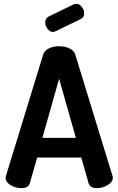

<svg xmlns="http://www.w3.org/2000/svg" viewBox="-20 -977 615 997"><path d="M9 -54Q9 -56 11 -64L204 -693Q210 -714 233.5 -725.5Q257 -737 287 -737Q317 -737 341 -725.5Q365 -714 371 -693L564 -64Q566 -56 566 -54Q566 -32 539 -16Q512 0 484 0Q447 0 440 -26L402 -159H173L135 -26Q128 0 91 0Q62 0 35.5 -15.5Q9 -31 9 -54ZM200 -261H374L287 -568ZM215 -860Q215 -882 232 -891L364 -955Q374 -957 377 -957Q393 -957 405 -941.5Q417 -926 417 -908Q417 -886 399 -878L269 -815Q259 -811 255 -811Q239 -811 227 -827Q215 -843 215 -860Z"/></svg>

Font: Terminal Dosis
Style: Bold
Weight: 700
Designer: EdgarTolentino, PabloImpallari, IginoMarini
Foundry: EdgarTolentino, PabloImpallari, IginoMarini
Version: Version 1.006